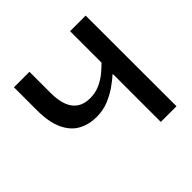

<svg xmlns="http://www.w3.org/2000/svg" viewBox="-139 -649 778 778"><g transform="rotate(-45 250.0 -260.0)"><path d="M361.4 0V-274.9H360.1Q342.1 -258.7 316.7 -240.9Q291.4 -223.2 260.2 -210.5Q228.9 -197.8 191.8 -197.8Q148.8 -197.8 114.2 -216.5Q79.7 -235.2 59.8 -277.7Q39.8 -320.1 39.8 -389.9V-520H128.7V-399.8Q128.7 -357.1 139.5 -327.9Q150.4 -298.8 172.6 -284.4Q194.7 -270.1 226.7 -270.1Q257.6 -270.1 283.1 -281.7Q308.6 -293.3 328.3 -309.6Q347.9 -325.9 361.4 -339.8V-520H450.7L451.3 0Z"/></g></svg>

Font: Murecho Thin
Style: Regular
Weight: 100
Designer: Neil Summerour
Foundry: Positype
Version: Version 1.010